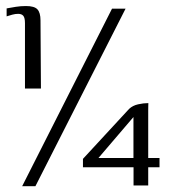

<svg xmlns="http://www.w3.org/2000/svg" viewBox="-20 -554 576 649"><path d="M64.4 -254.8V-475.5Q64.4 -493.9 58.7 -500.6Q53.1 -507.2 41.3 -507.2Q31.5 -507.2 21.5 -504.4Q11.5 -501.5 2.4 -498.7V-525.6Q17.2 -528.4 33.7 -531Q50.2 -533.6 67.8 -533.6Q96.2 -533.6 106.5 -522.4Q116.9 -511.1 116.9 -485.2L118.4 -254.8ZM404.4 -524.6 99.7 75.4H54.9L358.6 -524.6ZM431.4 72.8V11.5H260.4V-17L416.5 -186Q428.7 -197.4 446.9 -201.4Q465.1 -205.5 481.5 -205.5Q481.3 -204.2 481.2 -195.5Q481 -186.9 481 -181.8V-20H519.2V11.5H481V72.8ZM312.8 -20H431.1V-158.4Z"/></svg>

Font: Genos Thin
Style: Regular
Weight: 100
Designer: Robert E. Leuschke
Foundry: Robert E. Leuschke
Version: Version 1.010